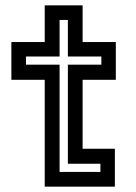

<svg xmlns="http://www.w3.org/2000/svg" viewBox="-20 -697 508 717"><path d="M147 0V-399H22.5V-540H147V-677H288.5V-540H412.5V-399H288.5V-141.5H409V0ZM202.5 -55H355V-85.5H233.5V-455.5H358.5V-486H233.5V-622.5H202.5V-486H77V-455.5H202.5Z"/></svg>

Font: Tourney Thin SemiBold
Style: Regular
Weight: 600
Version: Version 1.015